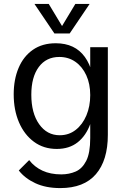

<svg xmlns="http://www.w3.org/2000/svg" viewBox="-20 -741 635 981"><path d="M288 220Q214 220 160.5 195Q107 170 76 130L129 77Q156 112 197 131Q238 150 293 150Q333 150 366.5 135.5Q400 121 420.5 81Q441 41 441 -36V-500H531V-52Q531 78 470 149Q409 220 288 220ZM270 20Q203 20 153.5 -16.5Q104 -53 77 -116Q50 -179 50 -259Q50 -335 75 -394Q100 -453 148 -486.5Q196 -520 265 -520Q363 -520 413.5 -450Q464 -380 464 -253Q464 -171 442 -109.5Q420 -48 377 -14Q334 20 270 20ZM285 -50Q332 -50 367 -77.5Q402 -105 421.5 -151.5Q441 -198 441 -255Q441 -312 421 -356Q401 -400 365.5 -425Q330 -450 283 -450Q216 -450 178 -398.5Q140 -347 140 -257Q140 -163 180 -106.5Q220 -50 285 -50ZM156 -721H229L297 -608L365 -721H438L336 -570H258Z"/></svg>

Font: Moderustic
Style: Regular
Weight: 400
Designer: Tural Alisoy
Foundry: TAFT Foundry
Version: Version 2.120